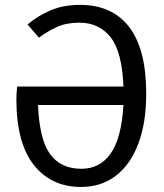

<svg xmlns="http://www.w3.org/2000/svg" viewBox="-20 -737 655 769"><path d="M45.6 -340Q45.6 -349.2 46.4 -362.8Q47.2 -376.4 48.7 -390.3H474.4Q469.2 -528.7 423.3 -587.4Q377.4 -646.2 297.9 -646.2Q246.2 -646.2 208.7 -629.2Q171.3 -612.3 135.9 -586.2L90.3 -639Q130.8 -673.3 182.1 -695.4Q233.3 -717.4 300.5 -717.4Q429.7 -717.4 497.7 -628.5Q565.6 -539.5 565.6 -362.6Q565.6 -244.6 533.8 -161Q502.1 -77.4 443.6 -32.8Q385.1 11.8 304.6 11.8Q185.1 11.8 115.4 -76.4Q45.6 -164.6 45.6 -340ZM306.2 -61Q380.5 -61 423.6 -122.6Q466.7 -184.1 474.4 -316.4H132.3Q137.9 -177.9 180.8 -119.5Q223.6 -61 306.2 -61Z"/></svg>

Font: FiraCode Nerd Font
Style: Regular
Weight: 400
Designer: Carrois Corporate, Edenspiekermann AG, Nikita Prokopov
Foundry: Carrois Corporate, Edenspiekermann AG, Nikita Prokopov
Version: Version 6.002;Nerd Fonts 2.1.0